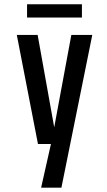

<svg xmlns="http://www.w3.org/2000/svg" viewBox="-20 -660 490 880"><path d="M168.5 200 213.5 0H154L57 -500H152.5L228.5 -76.5L307 -500H403L261.5 200ZM104 -579.5V-640.5H355.5V-579.5Z"/></svg>

Font: Trispace Condensed
Style: Regular
Weight: 400
Width: 3
Designer: Tyler Finck
Foundry: Etcetera Type Company
Version: Version 1.210; ttfautohint (v1.8.3)